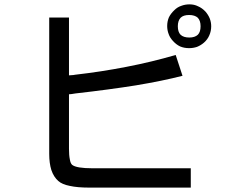

<svg xmlns="http://www.w3.org/2000/svg" viewBox="-20 -855 1040 882"><path d="M296.9 -508.8Q296.9 -575.2 296.9 -774.4Q274.4 -774.4 206.1 -774.4Q206.1 -619.1 206.1 -154.3Q206.1 -151.4 206.1 -148.4Q206.1 -105.5 215.8 -74.2Q226.6 -42 248 -23.4Q265.6 -7.8 300.8 -1Q335.9 6.8 388.7 6.8Q544.9 6.8 856.4 6.8Q856.4 -15.6 856.4 -82Q743.2 -82 404.3 -82Q368.2 -82 344.7 -85.9Q321.3 -89.8 311.5 -97.7Q303.7 -104.5 300.8 -123Q296.9 -141.6 296.9 -171.9Q296.9 -254.9 296.9 -421.9Q301.8 -421.9 308.6 -422.9Q316.4 -423.8 327.1 -425.8Q482.4 -443.4 604.5 -462.9Q727.5 -483.4 818.4 -506.8Q807.6 -539.1 787.1 -602.5Q676.8 -570.3 560.5 -547.9Q445.3 -525.4 325.2 -511.7Q316.4 -509.8 309.6 -509.8Q302.7 -508.8 296.9 -508.8ZM850.6 -835Q830.1 -835 812.5 -828.1Q794.9 -822.3 781.2 -808.6Q764.6 -793 755.9 -775.4Q748 -756.8 748 -735.4Q748 -715.8 754.9 -698.2Q760.7 -681.6 774.4 -667Q789.1 -650.4 807.6 -641.6Q826.2 -633.8 848.6 -633.8Q867.2 -633.8 884.8 -639.6Q902.3 -646.5 917 -659.2Q933.6 -673.8 941.4 -692.4Q950.2 -711.9 950.2 -734.4Q950.2 -752.9 943.4 -770.5Q936.5 -787.1 923.8 -801.8Q908.2 -818.4 889.6 -826.2Q872.1 -835 850.6 -835ZM848.6 -786.1Q875 -786.1 888.7 -773.4Q901.4 -759.8 901.4 -734.4Q901.4 -708 888.7 -695.3Q875 -682.6 849.6 -682.6Q823.2 -682.6 809.6 -695.3Q796.9 -708 796.9 -734.4Q796.9 -759.8 809.6 -773.4Q822.3 -786.1 848.6 -786.1Z"/></svg>

Font: Aptus Gothic JP
Style: Medium
Weight: 400
Designer: Fuminori Ogawa / Motoya
Version: Version 1